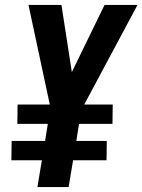

<svg xmlns="http://www.w3.org/2000/svg" viewBox="-20 -755 575 775"><path d="M131 0 149 -108H26L27 -186H162L173 -255H50L51 -333H181L95 -735H228L270 -464L402 -735H535L320 -333H435L434 -255H299L288 -186H411L410 -108H275L257 0Z"/></svg>

Font: Iosevka Extrabold Oblique
Style: Regular
Weight: 800
Italic angle: -9°
Monospace: yes
Designer: Belleve Invis
Foundry: Belleve Invis
Version: Version 32.5.0; ttfautohint (v1.8.4)